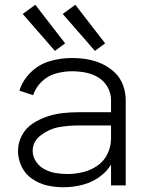

<svg xmlns="http://www.w3.org/2000/svg" viewBox="-20 -783 615 811"><path d="M212 -568 76 -724 129 -763 255 -600ZM381 -568 245 -724 298 -763 424 -600ZM248 8Q214 8 180 0.5Q146 -7 116.5 -27Q87 -47 71.5 -79Q56 -111 56 -145Q56 -179 72 -210Q88 -241 116.5 -260Q145 -279 177 -290Q209 -301 242.5 -305Q276 -309 310 -309H449V-361Q449 -389 434.5 -415Q420 -441 395 -456Q370 -471 341.5 -476.5Q313 -482 284 -482Q250 -482 216 -472.5Q182 -463 156.5 -438.5Q131 -414 120 -381L62 -400Q76 -445 111 -478.5Q146 -512 191.5 -525Q237 -538 284 -538Q317 -538 349 -532.5Q381 -527 410.5 -513.5Q440 -500 464 -477.5Q488 -455 499.5 -424Q511 -393 511 -361V0H449V-88Q434 -63 411 -44Q377 -16 334.5 -4Q292 8 248 8ZM265 -48Q298 -48 331 -56Q364 -64 392 -83.5Q420 -103 434.5 -134Q449 -165 449 -198V-253H310Q269 -253 229 -246Q189 -239 153.5 -212.5Q118 -186 118 -146Q118 -121 132.5 -100Q147 -79 169 -67.5Q191 -56 215.5 -52Q240 -48 265 -48Z"/></svg>

Font: Jozsika Light
Style: Regular
Weight: 300
Monospace: yes
Designer: Belleve Invis
Foundry: Belleve Invis
Version: 2.1.0